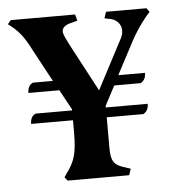

<svg xmlns="http://www.w3.org/2000/svg" viewBox="-47 -506 493 544"><g transform="rotate(-5 199.5 -233.5)"><path d="M341 -376 293 -285H369Q369 -265 354 -257H279L250 -202V-197H369Q369 -177 354 -169H250V-83Q250 -60 254.5 -48.5Q259 -37 270 -31Q281 -25 305 -18L299 0H124L116 -10L124 -22Q141 -44 147.5 -67.5Q154 -91 154 -131V-169H35Q35 -190 50 -197H154V-200L123 -257H35Q35 -278 50 -285H107L59 -374Q43 -406 29 -423.5Q15 -441 -6 -456L3 -467H186L191 -449L176 -445Q147 -439 147 -422Q147 -416 152 -405Q157 -394 167 -375L235 -247L307 -384Q315 -397 315 -410Q315 -423 307 -432.5Q299 -442 287 -445L268 -449L274 -467H389L397 -456L387 -445Q360 -412 341 -376Z"/></g></svg>

Font: Katibeh
Style: Regular
Weight: 400
Designer: Arabic design by Kourosh Beigpour, Latin design by Eduardo Tunni, engineering by Lasse Fister
Version: Version 1.000